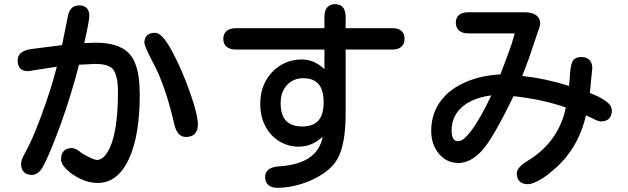

<svg xmlns="http://www.w3.org/2000/svg" viewBox="-20 -816 3040 929"><path d="M82 -22.5Q82 -42 98.6 -71.3Q135.7 -135.7 182.6 -263.7Q229.5 -391.6 254.9 -493.2L116.2 -471.7H115.2Q83 -471.7 71.3 -495.1Q65.4 -506.8 65.4 -525.4Q65.4 -543.9 79.1 -557.6Q95.7 -574.2 133.8 -579.1L280.3 -597.7L308.6 -738.3Q313.5 -763.7 327.1 -776.9Q340.8 -790 363.8 -790Q386.7 -790 399.4 -777.3Q412.1 -764.6 412.1 -739.7Q412.1 -714.8 387.7 -607.4L443.4 -609.4Q551.8 -609.4 601.6 -560.5Q625 -537.1 636.7 -502Q656.2 -449.2 656.2 -356Q656.2 -262.7 643.6 -184.6Q630.9 -106.4 604.5 -48.8Q550.8 69.3 452.1 69.3Q413.1 69.3 372.1 50.8Q330.1 31.2 302.7 4.4Q275.4 -22.5 275.4 -44.9Q275.4 -72.3 289.1 -85.9Q302.7 -99.6 327.1 -99.6Q347.7 -99.6 375 -75.2Q425.8 -44.9 448.2 -42Q477.5 -42 501 -81.1Q550.8 -163.1 550.8 -372.1Q550.8 -435.5 535.2 -466.8Q530.3 -478.5 522.5 -485.4Q498 -506.8 441.4 -506.8L362.3 -502.9Q325.2 -358.4 275.4 -219.7Q223.6 -76.2 187.5 -8.8Q165 30.3 133.8 30.3Q109.4 30.3 95.7 16.6Q82 2.9 82 -22.5ZM937.5 -212.9Q937.5 -183.6 921.9 -168Q907.2 -153.3 879.9 -153.3Q837.9 -153.3 824.2 -211.9Q780.3 -401.4 722.7 -508.8Q678.7 -591.8 678.7 -609.4Q678.7 -631.8 691.4 -644.5Q704.1 -657.2 730.5 -657.2Q755.9 -657.2 788.1 -609.4Q800.8 -590.8 814.5 -564.5Q861.3 -476.6 899.4 -368.7Q937.5 -260.7 937.5 -212.9Z M1074.2 -664.1Q1089.8 -679.7 1122.1 -679.7H1549.8V-735.4Q1549.8 -767.6 1565.4 -782.2Q1578.1 -795.9 1601.6 -795.9Q1624 -795.9 1636.7 -783.2Q1652.3 -767.6 1652.3 -735.4V-679.7H1877.9Q1918.9 -679.7 1931.6 -654.3Q1937.5 -642.6 1937.5 -627.9Q1937.5 -604.5 1923.8 -591.8Q1909.2 -576.2 1877.9 -576.2H1652.3V-252Q1650.4 -124 1618.2 -57.6Q1596.7 -12.7 1547.4 21.5Q1498 55.7 1438 74.2Q1377.9 92.8 1322.3 92.8Q1292 92.8 1277.3 78.1Q1262.7 63.5 1262.7 42Q1262.7 -5.9 1326.2 -10.7Q1445.3 -17.6 1499 -71.3Q1532.2 -104.5 1541 -154.3Q1490.2 -106.4 1424.8 -106.4Q1375 -106.4 1332.5 -131.8Q1290 -157.2 1264.6 -204.1Q1239.3 -251 1239.3 -313.5Q1239.3 -377.9 1267.1 -426.8Q1294.9 -475.6 1340.8 -502Q1386.7 -528.3 1440.4 -528.3Q1500 -528.3 1549.8 -481.4V-576.2H1122.1Q1089.8 -576.2 1074.2 -591.8Q1060.5 -605.5 1060.5 -627.9Q1060.5 -650.4 1074.2 -664.1ZM1337.9 -316.4Q1337.9 -244.1 1379.9 -218.8Q1403.3 -204.1 1442.4 -204.1Q1492.2 -204.1 1517.6 -229.5Q1545.9 -257.8 1545.9 -321.3Q1545.9 -384.8 1517.6 -413.1Q1493.2 -437.5 1447.3 -437.5Q1399.4 -437.5 1368.7 -404.3Q1337.9 -371.1 1337.9 -316.4Z M2839.8 -514.6Q2845.7 -502.9 2845.7 -486.3V-485.4L2834 -366.2Q2912.1 -335.9 2932.6 -305.7Q2940.4 -293.9 2940.4 -281.2Q2940.4 -255.9 2926.8 -242.2Q2913.1 -228.5 2887.7 -228.5Q2874 -228.5 2846.7 -243.2L2815.4 -257.8Q2788.1 -142.6 2723.6 -61.5Q2695.3 -25.4 2657.2 6.8Q2629.9 31.2 2605.5 46.4Q2581.1 61.5 2564 68.4Q2546.9 75.2 2533.2 75.2Q2507.8 75.2 2494.1 61.5Q2480.5 47.9 2480.5 22.5Q2481.4 4.9 2497.1 -10.7Q2512.7 -26.4 2540 -42Q2684.6 -133.8 2717.8 -295.9Q2603.5 -335.9 2464.8 -350.6Q2365.2 -145.5 2312.5 -87.9Q2256.8 -27.3 2198.2 -27.3Q2141.6 -27.3 2104 -71.8Q2066.4 -116.2 2066.4 -183.6Q2066.4 -285.2 2136.7 -355.5Q2175.8 -394.5 2233.4 -418.9Q2307.6 -451.2 2401.4 -456.1Q2444.3 -569.3 2455.1 -601.6L2470.7 -654.3H2247.1Q2214.8 -654.3 2199.2 -669.9Q2185.5 -683.6 2185.5 -706.1Q2185.5 -728.5 2198.2 -741.2Q2213.9 -756.8 2247.1 -756.8H2516.6Q2560.5 -756.8 2580.1 -737.3Q2593.8 -723.6 2593.8 -702.1Q2593.8 -689.5 2581.1 -658.2L2539.1 -533.2L2506.8 -448.2Q2618.2 -436.5 2733.4 -400.4L2736.3 -432.6Q2739.3 -497.1 2749 -516.6Q2759.8 -540 2793.5 -540Q2827.1 -540 2839.8 -514.6ZM2165 -183.6Q2165 -142.6 2185.5 -134.8Q2190.4 -132.8 2197.3 -132.8Q2222.7 -132.8 2260.7 -184.6Q2299.8 -234.4 2357.4 -354.5Q2258.8 -341.8 2208 -291Q2165 -248 2165 -183.6Z"/></svg>

Font: FakePearl
Style: SemiBold
Weight: 400
Version: Version 1.2